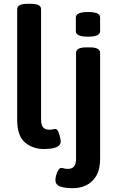

<svg xmlns="http://www.w3.org/2000/svg" viewBox="-20 -773 613 1005"><path d="M210 7Q151 7 110.5 -27.5Q70 -62 70 -146V-725Q70 -753 123 -753H142Q195 -753 195 -725V-148Q195 -118 206 -106Q217 -94 238 -94Q250 -94 257.5 -96Q265 -98 270 -98Q279 -98 285 -84Q291 -70 294.5 -54.5Q298 -39 298 -35Q298 -15 282 -6Q266 3 245 5Q224 7 210 7ZM441 -581Q407 -581 392 -588.5Q377 -596 377 -610V-682Q377 -695 392 -702.5Q407 -710 441 -710Q474 -710 489 -703Q504 -696 504 -682V-610Q504 -596 489 -588.5Q474 -581 441 -581ZM363 212Q318 212 294 203Q270 194 270 168Q270 159 274 144.5Q278 130 285 118Q292 106 301 106Q306 106 314.5 108.5Q323 111 336 111Q356 111 367 99Q378 87 378 57V-496Q378 -525 431 -525H451Q504 -525 504 -496V58Q504 114 483.5 148Q463 182 431 197Q399 212 363 212Z"/></svg>

Font: Asap SemiBold
Style: Regular
Weight: 600
Designer: Pablo Cosgaya
Foundry: Omnibus-Type
Version: Version 3.001; ttfautohint (v1.8.3)